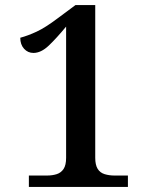

<svg xmlns="http://www.w3.org/2000/svg" viewBox="-20 -738 601 758"><path d="M94 0V-45H165Q187 -45 204 -50.5Q221 -56 231 -71Q241 -86 241 -115V-633Q203 -587 172.5 -558Q142 -529 112 -529Q90 -529 75 -545.5Q60 -562 60 -589Q90 -597 124.5 -613Q159 -629 208 -666L278 -718H356V-115Q356 -87 365.5 -71.5Q375 -56 393 -50.5Q411 -45 432 -45H485V0Z"/></svg>

Font: Noto Serif Hebrew Medium
Style: Regular
Weight: 500
Version: Version 2.003